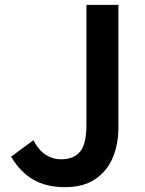

<svg xmlns="http://www.w3.org/2000/svg" viewBox="-20 -759 599 793"><path d="M248 14Q170 14 116 -18Q62 -50 26 -112L118 -180Q140 -138 169 -119.5Q198 -101 232 -101Q285 -101 311 -133Q337 -165 337 -243V-739H469V-232Q469 -164 446 -108.5Q423 -53 374 -19.5Q325 14 248 14Z"/></svg>

Font: Noto Sans TC SemiBold
Style: Regular
Weight: 600
Designer: Ryoko NISHIZUKA  (kana, bopomofo & ideographs); Paul D. Hunt (Latin, Greek & Cyrillic); Sandoll Communications , Soo-you
Foundry: Adobe
Version: Version 2.004-H2;hotconv 1.0.118;makeotfexe 2.5.65603